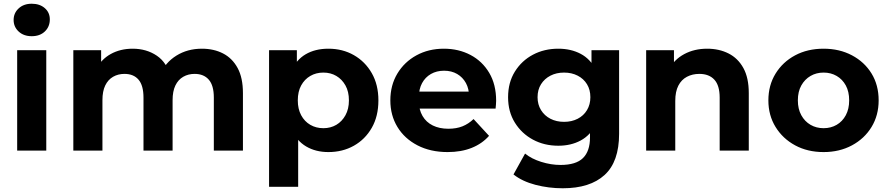

<svg xmlns="http://www.w3.org/2000/svg" viewBox="-20 -807 4761 1029"><path d="M72 0V-538H228V0ZM150 -613Q107 -613 80 -638Q53 -663 53 -700Q53 -737 80 -762Q107 -787 150 -787Q193 -787 220 -763.5Q247 -740 247 -703Q247 -664 220.5 -638.5Q194 -613 150 -613Z M373 0V-538H522V-391L494 -434Q522 -489 573.5 -517.5Q625 -546 691 -546Q765 -546 820.5 -508.5Q876 -471 894 -394L839 -409Q866 -472 925.5 -509Q985 -546 1062 -546Q1126 -546 1175.5 -520.5Q1225 -495 1253.5 -442.5Q1282 -390 1282 -308V0H1126V-284Q1126 -349 1099 -380Q1072 -411 1023 -411Q989 -411 962 -395.5Q935 -380 920 -349Q905 -318 905 -270V0H749V-284Q749 -349 722.5 -380Q696 -411 647 -411Q613 -411 586 -395.5Q559 -380 544 -349Q529 -318 529 -270V0Z M1740 8Q1672 8 1621 -22Q1570 -52 1541.5 -113.5Q1513 -175 1513 -269Q1513 -364 1540 -425Q1567 -486 1618 -516Q1669 -546 1740 -546Q1816 -546 1876.5 -511.5Q1937 -477 1972.5 -415Q2008 -353 2008 -269Q2008 -184 1972.5 -122Q1937 -60 1876.5 -26Q1816 8 1740 8ZM1422 194V-538H1571V-428L1568 -268L1578 -109V194ZM1713 -120Q1752 -120 1782.5 -138Q1813 -156 1831.5 -189.5Q1850 -223 1850 -269Q1850 -316 1831.5 -349Q1813 -382 1782.5 -400Q1752 -418 1713 -418Q1674 -418 1643 -400Q1612 -382 1594 -349Q1576 -316 1576 -269Q1576 -223 1594 -189.5Q1612 -156 1643 -138Q1674 -120 1713 -120Z M2379 8Q2287 8 2217.5 -28Q2148 -64 2110 -126.5Q2072 -189 2072 -269Q2072 -350 2109.5 -412.5Q2147 -475 2212 -510.5Q2277 -546 2359 -546Q2438 -546 2501.5 -512.5Q2565 -479 2602 -416.5Q2639 -354 2639 -267Q2639 -258 2638 -246.5Q2637 -235 2636 -225H2199V-316H2554L2494 -289Q2494 -331 2477 -362Q2460 -393 2430 -410.5Q2400 -428 2360 -428Q2320 -428 2289.5 -410.5Q2259 -393 2242 -361.5Q2225 -330 2225 -287V-263Q2225 -219 2244.5 -185.5Q2264 -152 2299.5 -134.5Q2335 -117 2383 -117Q2426 -117 2458.5 -130Q2491 -143 2518 -169L2601 -79Q2564 -37 2508 -14.5Q2452 8 2379 8Z M2996 202Q2920 202 2849.5 183.5Q2779 165 2732 128L2794 16Q2828 44 2880.5 60.5Q2933 77 2984 77Q3067 77 3104.5 40Q3142 3 3142 -70V-151L3152 -286L3150 -422V-538H3298V-90Q3298 60 3220 131Q3142 202 2996 202ZM2972 -26Q2897 -26 2836.5 -58.5Q2776 -91 2739.5 -149.5Q2703 -208 2703 -286Q2703 -365 2739.5 -423.5Q2776 -482 2836.5 -514Q2897 -546 2972 -546Q3040 -546 3092 -518.5Q3144 -491 3173 -433.5Q3202 -376 3202 -286Q3202 -197 3173 -139.5Q3144 -82 3092 -54Q3040 -26 2972 -26ZM3003 -154Q3044 -154 3076 -170.5Q3108 -187 3126 -217Q3144 -247 3144 -286Q3144 -326 3126 -355.5Q3108 -385 3076 -401.5Q3044 -418 3003 -418Q2962 -418 2930 -401.5Q2898 -385 2879.5 -355.5Q2861 -326 2861 -286Q2861 -247 2879.5 -217Q2898 -187 2930 -170.5Q2962 -154 3003 -154Z M3443 0V-538H3592V-389L3564 -434Q3593 -488 3647 -517Q3701 -546 3770 -546Q3834 -546 3884.5 -520.5Q3935 -495 3964 -442.5Q3993 -390 3993 -308V0H3837V-284Q3837 -349 3808.5 -380Q3780 -411 3728 -411Q3691 -411 3661.5 -395.5Q3632 -380 3615.5 -348Q3599 -316 3599 -266V0Z M4394 8Q4308 8 4241.5 -28Q4175 -64 4136.5 -126.5Q4098 -189 4098 -269Q4098 -350 4136.5 -412.5Q4175 -475 4241.5 -510.5Q4308 -546 4394 -546Q4479 -546 4546 -510.5Q4613 -475 4651 -413Q4689 -351 4689 -269Q4689 -189 4651 -126.5Q4613 -64 4546 -28Q4479 8 4394 8ZM4394 -120Q4433 -120 4464 -138Q4495 -156 4513 -189.5Q4531 -223 4531 -269Q4531 -316 4513 -349Q4495 -382 4464 -400Q4433 -418 4394 -418Q4355 -418 4324 -400Q4293 -382 4274.5 -349Q4256 -316 4256 -269Q4256 -223 4274.5 -189.5Q4293 -156 4324 -138Q4355 -120 4394 -120Z"/></svg>

Font: Montserrat Thin
Style: Bold
Weight: 700
Version: Version 9.000